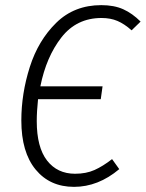

<svg xmlns="http://www.w3.org/2000/svg" viewBox="-20 -716 567 747"><path d="M137 -380H379L372 -330H128Q123 -282 123 -245Q123 -143 163 -91.5Q203 -40 272 -40Q315 -40 347.5 -54.5Q380 -69 416 -97L444 -58Q362 11 268 11Q174 11 118.5 -56.5Q63 -124 63 -247Q63 -352 96 -455.5Q129 -559 199 -627.5Q269 -696 374 -696Q424 -696 459.5 -680Q495 -664 527 -632L492 -598Q464 -623 437 -634.5Q410 -646 375 -646Q278 -646 219 -570.5Q160 -495 137 -380Z"/></svg>

Font: Fira Sans Condensed Light
Style: Italic
Weight: 300
Width: 3
Italic angle: -8°
Designer: Carrois Corporate & Edenspiekermann AG
Foundry: Carrois Corporate GbR & Edenspiekermann AG
Version: Version 4.203